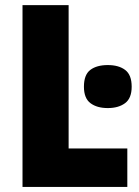

<svg xmlns="http://www.w3.org/2000/svg" viewBox="-20 -734 545 754"><path d="M68.4 0V-713.9H249.5V-150.9H480V0ZM403.3 -478.5Q446.3 -478.5 471.7 -459.2Q497.1 -439.9 497.1 -393.6Q497.1 -348.1 471.2 -328.9Q445.3 -309.6 403.3 -309.6Q360.8 -309.6 335.2 -328.9Q309.6 -348.1 309.6 -393.6Q309.6 -440.4 334.7 -459.5Q359.9 -478.5 403.3 -478.5Z"/></svg>

Font: Open Sans SemiCondensed ExtraBold
Style: Regular
Weight: 800
Width: 4
Designer: Monotype Design Team
Foundry: Monotype Imaging Inc.
Version: Version 3.000